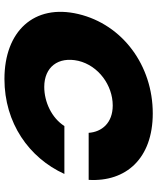

<svg xmlns="http://www.w3.org/2000/svg" viewBox="59 -759 711 869"><g transform="rotate(90 414.5 -324.5)"><path d="M337.6 10.9C536.6 10.9 694.1 -100 767.3 -260.4H550.5C513.9 -203 441.6 -169.3 373.3 -169.3C284.2 -169.3 234.7 -231.7 255.4 -323.8C277.2 -414.9 366.3 -479.2 457.4 -479.2C536.6 -479.2 577.2 -429.7 581.2 -370.3H794.1C804 -538.6 698 -660.4 493.1 -660.4C276.2 -660.4 91.1 -523.8 43.6 -323.8C-4 -122.8 121.8 10.9 337.6 10.9Z"/></g></svg>

Font: Calandify
Style: Semi Bold Italic
Weight: 700
Italic angle: -12°
Designer: Larry Fischer
Foundry: Larry Fischer
Version: Version 1.0; ttfautohint (v1.8.4.7-5d5b)